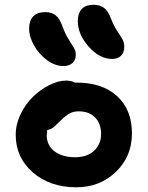

<svg xmlns="http://www.w3.org/2000/svg" viewBox="-20 -813 620 805"><path d="M450.2 -565.9Q397.5 -565.9 351.8 -617.4Q306.2 -668.9 306.2 -725.1Q306.2 -756.8 322.5 -774.9Q338.9 -793 372.1 -793Q398.9 -793 416.3 -780Q433.6 -767.1 445.8 -733.9Q456.1 -706.1 470.5 -684.6Q484.9 -663.1 492.9 -649.2Q501 -635.3 501 -616.2Q501 -593.3 487.5 -579.6Q474.1 -565.9 450.2 -565.9ZM245.1 -536.1Q211.4 -536.1 177.7 -560.5Q144 -585 123 -621.8Q102.1 -658.7 102.1 -693.8Q102.1 -726.1 119.1 -744.1Q136.2 -762.2 170.9 -762.2Q196.8 -762.2 213.9 -748.3Q231 -734.4 243.2 -699.2Q253.9 -669.9 268.1 -647.5Q282.2 -625 290 -612.1Q297.9 -599.1 297.9 -584Q297.9 -561.5 283.9 -548.8Q270 -536.1 245.1 -536.1ZM299.8 -27.8Q189.5 -27.8 117.7 -90.1Q45.9 -152.3 45.9 -248Q45.9 -291.5 66.4 -334.2Q86.9 -377 118.2 -407.2Q149.4 -437.5 186.8 -456.3Q224.1 -475.1 257.8 -475.1Q279.3 -475.1 293 -466.8H299.8Q409.2 -466.8 471.2 -409.7Q533.2 -352.5 533.2 -253.9Q533.2 -157.2 466.1 -92.5Q398.9 -27.8 299.8 -27.8ZM175.8 -247.1Q175.8 -204.1 208 -179Q240.2 -153.8 295.9 -153.8Q344.7 -153.8 374.3 -180.7Q403.8 -207.5 403.8 -252Q403.8 -295.4 378.4 -320.8Q353 -346.2 310.1 -346.2Q287.1 -346.2 270.5 -336.7Q253.9 -327.1 232.9 -306.2Q206.5 -279.8 197.3 -274.4Q188.5 -269.5 178.2 -268.1Q175.8 -251 175.8 -247.1Z"/></svg>

Font: Shantell Sans Irregular
Style: Regular
Weight: 600
Designer: Stephen Nixon, Anya Danilova, Shantell Martin
Foundry: Arrow Type
Version: Version 1.006;[9816181b4]